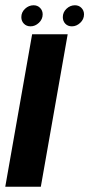

<svg xmlns="http://www.w3.org/2000/svg" viewBox="-36 -709 339 729"><path d="M-16 0 86 -579H221L119 0ZM237 -609Q221.5 -609 212 -619Q202.5 -629 202.5 -644Q202.5 -662.5 216.5 -675.8Q230.5 -689 248.5 -689Q263.5 -689 273.2 -679Q283 -669 283 -654.5Q283 -636 268.8 -622.5Q254.5 -609 237 -609ZM80 -609Q64.5 -609 54.8 -619Q45 -629 45 -644Q45 -662.5 59.2 -675.8Q73.5 -689 91.5 -689Q106.5 -689 116.2 -679Q126 -669 126 -654.5Q126 -636 111.8 -622.5Q97.5 -609 80 -609Z"/></svg>

Font: Anybody SemiBold
Style: Italic
Weight: 600
Italic angle: -10°
Designer: Tyler Finck
Foundry: Etcetera Type Company
Version: Version 1.010; ttfautohint (v1.8.3) -l 8 -r 50 -G 200 -x 14 